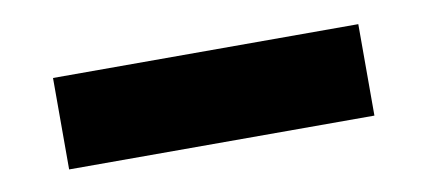

<svg xmlns="http://www.w3.org/2000/svg" viewBox="-30 -848 626 275"><g transform="rotate(-10 282.5 -710.5)"><path d="M54 -777H498V-644H54Z"/></g></svg>

Font: Encode Sans Wide
Style: ExtraBold
Weight: 800
Designer: Pablo Impallari, Andres Torresi
Foundry: Pablo Impallari, Andres Torresi
Version: Version 1.000; ttfautohint (v1.00) -l 8 -r 50 -G 200 -x 14 -